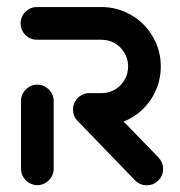

<svg xmlns="http://www.w3.org/2000/svg" viewBox="-20 -539 524 559"><path d="M88.9 0Q75.9 0 65 -6.5Q54.1 -13 47.6 -23.9Q41.1 -34.8 41.1 -47.8V-244.8Q41.1 -257.8 47.6 -268.7Q54.1 -279.6 65 -286.1Q75.9 -292.6 88.9 -292.6Q101.5 -292.6 112.4 -286.1Q123.3 -279.6 129.8 -268.7Q136.3 -257.8 136.3 -244.8V-47.8Q136.3 -34.8 129.8 -23.9Q123.3 -13 112.4 -6.5Q101.5 0 88.9 0ZM454.8 -47Q454.8 -27.4 440.9 -13.5Q427 0.4 407.4 0.4Q387.4 0.4 373 -14.1L205.9 -187Q192.6 -200.4 192.6 -220Q192.6 -233 198.9 -243.9Q205.2 -254.8 216.1 -261.3Q227 -267.8 240 -267.8Q249.6 -267.8 258.5 -263.9Q267.4 -260 274.1 -253L441.5 -80.4Q447.8 -73.7 451.3 -65.2Q454.8 -56.7 454.8 -47ZM192.6 -220.4Q192.6 -233 198.9 -243.9Q205.2 -254.8 216.1 -261.3Q227 -267.8 240 -267.8H275.2Q296.7 -267.8 314.4 -278.1Q332.2 -288.5 342.6 -306.3Q353 -324.1 353 -345.6Q353 -366.7 342.6 -384.6Q332.2 -402.6 314.4 -413Q296.7 -423.3 275.2 -423.3H87.4Q74.4 -423.3 63.5 -429.8Q52.6 -436.3 46.3 -447.2Q40 -458.1 40 -471.1Q40 -483.7 46.3 -494.6Q52.6 -505.6 63.5 -512Q74.4 -518.5 87.4 -518.5H275.2Q322.2 -518.5 362 -495.2Q401.9 -471.9 425 -432.2Q448.1 -392.6 448.1 -345.6Q448.1 -298.5 425 -258.7Q401.9 -218.9 362 -195.7Q322.2 -172.6 275.2 -172.6H240Q227 -172.6 216.1 -179.1Q205.2 -185.6 198.9 -196.5Q192.6 -207.4 192.6 -220.4Z"/></svg>

Font: 26F Galaxy Sans Extra Bold
Style: Regular
Weight: 800
Designer: C₂₉H₂₅N₃O₅
Version: Version 1.100